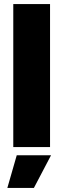

<svg xmlns="http://www.w3.org/2000/svg" viewBox="-20 -720 310 940"><path d="M45 0V-700H225V0ZM16 200 62 40H230L146 200Z"/></svg>

Font: Figtree Black
Style: Regular
Weight: 900
Designer: Erik Kennedy
Foundry: Erik Kennedy
Version: Version 2.001;gftools[0.9.30]